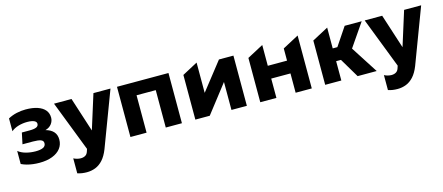

<svg xmlns="http://www.w3.org/2000/svg" viewBox="-51 -1099 4349 1884"><g transform="rotate(-15 2124.0 -157.5)"><path d="M228.6 13.8Q195.8 13.8 163.9 9.9Q132.1 6.1 102.4 -2Q72.8 -10.1 46.4 -23V-155.5Q78.9 -129.6 125.1 -117.3Q171.2 -105 221.6 -105Q270.8 -105 297.8 -117.9Q324.9 -130.9 324.9 -160.2Q324.9 -186 298.5 -195.5Q272.1 -205 218.9 -205H113.4L137.4 -318.5H214.1Q262.9 -318.5 285.2 -328.6Q307.6 -338.8 307.6 -361.8Q307.6 -376.5 296.4 -386Q285.2 -395.5 264.4 -400.2Q243.6 -405 215.1 -405Q168.1 -405 125.1 -392.6Q82.1 -380.2 51.4 -354.5V-484.5Q91.8 -506.6 138.2 -517.1Q184.6 -527.5 230.1 -527.5Q300.6 -527.5 350.4 -510.8Q400.2 -494.1 426.6 -462.5Q452.9 -430.9 452.9 -386.2Q452.9 -351.2 431.2 -322.2Q409.5 -293.1 367.6 -281.2Q420.4 -266.9 447.5 -236.1Q474.6 -205.4 474.6 -157Q474.6 -105.9 445 -67.4Q415.4 -28.9 360.2 -7.6Q305.1 13.8 228.6 13.8Z M654.1 223.5Q629.6 223.5 605.6 220.1Q581.5 216.6 558.9 208.9V57Q575 65.8 594.7 70.8Q614.4 75.8 631.4 75.8Q658.8 75.8 678.1 64.2Q697.4 52.8 705.6 26L713.4 2L515.4 -510H693.1L806.1 -160.2L915.9 -510H1089.1L877.6 50.8Q851.9 115.6 817.5 153.4Q783.1 191.1 741.8 207.3Q700.4 223.5 654.1 223.5Z M1155.1 0V-510H1678.1V0H1514.1V-380H1319.1V0Z M1814.6 0V-453.8L1971.1 -537.5V-230L2190.9 -510H2337.9V0H2181.4V-284L1960.9 0Z M2474.1 0V-450L2638.1 -537.5L2637.9 -326.2H2833.4V-450L2997.4 -537.5V0H2833.4V-196.2H2637.9L2638.1 0Z M3463.1 0 3304.6 -266.5 3468.1 -510H3641.1L3479.9 -275.2L3656.9 0ZM3133.6 0V-450L3297.6 -537.5L3297.4 -326.2H3452.9V-196.2H3297.4L3297.6 0Z M3810.1 223.5Q3785.6 223.5 3761.6 220.1Q3737.5 216.6 3714.9 208.9V57Q3731 65.8 3750.7 70.8Q3770.4 75.8 3787.4 75.8Q3814.8 75.8 3834.1 64.2Q3853.4 52.8 3861.6 26L3869.4 2L3671.4 -510H3849.1L3962.1 -160.2L4071.9 -510H4245.1L4033.6 50.8Q4007.9 115.6 3973.5 153.4Q3939.1 191.1 3897.8 207.3Q3856.4 223.5 3810.1 223.5Z"/></g></svg>

Font: Geologica-Sharp
Style: Regular
Weight: 100
Designer: Sindre Bremnes, Frode Helland
Foundry: Monokrom Skriftforlag AS
Version: Version 1.010;gftools[0.9.28]